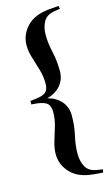

<svg xmlns="http://www.w3.org/2000/svg" viewBox="-131 -793 558 957"><g transform="rotate(-15 148.5 -315.0)"><path d="M18.5 -306V-324L46.5 -327Q87.5 -332 100.8 -346.2Q114 -360.5 114 -388.5Q114 -425.5 103.2 -461.5Q92.5 -497.5 82 -531.2Q71.5 -565 71.5 -595Q71.5 -651 111.2 -692.8Q151 -734.5 229 -741L276 -745L279.5 -729.5L250.5 -725Q209.5 -718.5 193.2 -690Q177 -661.5 177 -621Q177 -578.5 188 -531.2Q199 -484 199 -429.5Q199 -388 174 -357.5Q149 -327 103 -315Q149 -303 174 -272.8Q199 -242.5 199 -201Q199 -146 188 -98.8Q177 -51.5 177 -9Q177 31 193.2 59.8Q209.5 88.5 250.5 94.5L279.5 99L276 115L229 111Q151 104.5 111.2 62.5Q71.5 20.5 71.5 -35Q71.5 -65 82 -99Q92.5 -133 103.2 -169Q114 -205 114 -241.5Q114 -269.5 100.8 -284Q87.5 -298.5 46.5 -303.5Z"/></g></svg>

Font: Newsreader 72pt
Style: Bold
Weight: 700
Designer: Hugues Gentile
Foundry: Production Type
Version: Version 1.003; ttfautohint (v1.8.3)